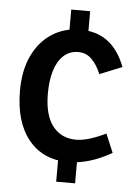

<svg xmlns="http://www.w3.org/2000/svg" viewBox="-53 -708 599 829"><g transform="rotate(5 246.5 -293.0)"><path d="M266 -9Q157 -9 94.5 -85.5Q32 -162 32 -298Q32 -386 62 -449.5Q92 -513 145.5 -548Q199 -583 269 -583Q340 -583 388 -547Q436 -511 464 -438L367 -399Q351 -438 327 -462Q303 -486 269 -486Q231 -486 205 -462Q179 -438 166 -395.5Q153 -353 153 -296Q153 -203 190 -155.5Q227 -108 292 -108Q317 -108 349 -117.5Q381 -127 420 -146L454 -65Q403 -36 356.5 -22.5Q310 -9 266 -9ZM304 -64V80H222V-64ZM304 -666V-538H222V-666Z"/></g></svg>

Font: Yaldevi SemiBold
Style: Regular
Weight: 600
Designer: Sol Matas, Rajitha Manaperi, Kosala Senevirathne
Foundry: Mooniak
Version: Version 1.100